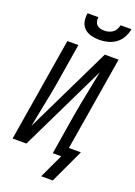

<svg xmlns="http://www.w3.org/2000/svg" viewBox="-203 -1031 902 1279"><g transform="rotate(20 247.5 -392.0)"><path d="M316 -815Q287 -815 258.5 -822.5Q230 -830 210 -849Q190 -868 184.5 -896.5Q179 -925 184 -955H261Q258 -940 261.5 -925.5Q265 -911 274.5 -901.5Q284 -892 298 -888Q312 -884 327 -884Q343 -884 358 -888Q373 -892 386.5 -901.5Q400 -911 407.5 -925.5Q415 -940 418 -955H495Q490 -925 474.5 -896.5Q459 -868 433 -849Q407 -830 376.5 -822.5Q346 -815 316 -815ZM347 171H265L345 0H285L333 -294Q347 -374 363.5 -453.5Q380 -533 395 -613L98 0H0L121 -735H199L151 -441Q137 -361 120.5 -281.5Q104 -202 89 -122L386 -735H484L374 -69H459Z"/></g></svg>

Font: Iosevka QP
Style: Italic
Weight: 400
Italic angle: -9°
Designer: Belleve Invis
Foundry: Belleve Invis
Version: Version 20.0.0; ttfautohint (v1.8.4)